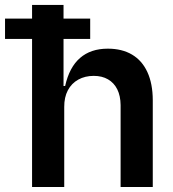

<svg xmlns="http://www.w3.org/2000/svg" viewBox="-67 -747 690 767"><path d="M61.1 0V-727.3H186.8V-403.4H193.2Q209.9 -478.3 252.7 -515.4Q295.5 -552.6 363.6 -552.6Q420.5 -552.6 460.6 -528.8Q500.7 -505 521.8 -459Q543 -413 543.3 -347.3V0H414.8V-327.4Q414.4 -364 401.5 -390.1Q388.5 -416.2 364.5 -430Q340.6 -443.9 307.5 -443.9Q272.7 -443.9 245.7 -429Q218.8 -414.1 204 -386.2Q189.3 -358.3 189.6 -319.6V0ZM-46.9 -591.6V-672.6H293.3V-591.6Z"/></svg>

Font: Riot Sans
Style: Regular
Weight: 400
Designer: Rasmus Andersson
Foundry: rsms
Version: Version 3.005